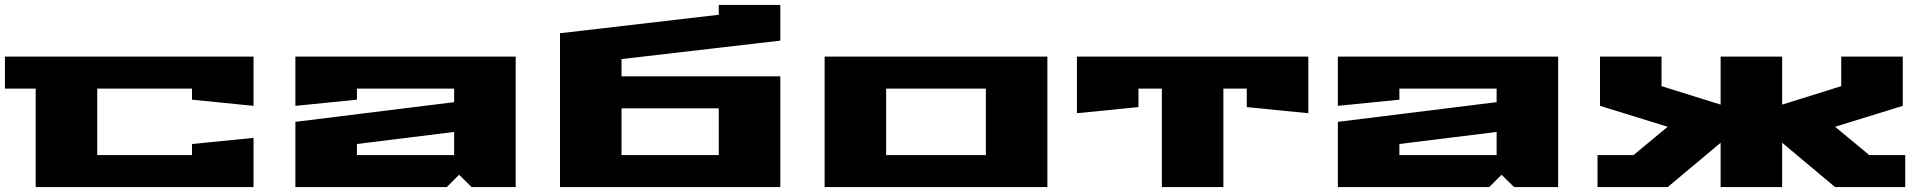

<svg xmlns="http://www.w3.org/2000/svg" viewBox="-20 -760 7830 780"><path d="M0 -400V-530H1010V-330L760 -355V-400H375V-130H760V-175L1010 -200V0H125V-400Z M1180 0V-265L1825 -345V-400H1430V-355L1180 -330V-530H2075V0H1896L1845 -50L1795 0ZM1430 -130H1825V-224L1430 -175Z M2255 0V-625L2900 -700V-740H3150V-595L2505 -520V-450H3150V0ZM2505 -130H2900V-320H2505Z M3330 0V-530H4235V0ZM3580 -130H3985V-400H3580Z M4355 -300V-530H5295V-300L5045 -325V-400H4950V0H4700V-400H4605V-325Z M5415 0V-265L6060 -345V-400H5665V-355L5415 -330V-530H6310V0H6131L6080 -50L6030 0ZM5665 -130H6060V-224L5665 -175Z M6470 0V-130H6616L6755 -245L6480 -330V-530H6730V-410L6970 -335V-530H7220V-335L7460 -410V-530H7710V-330L7435 -245L7574 -130H7720V0H7435L7220 -180V0H6970V-180L6755 0Z"/></svg>

Font: Stalin One
Style: Regular
Weight: 400
Designer: Jovanny Lemonad
Foundry: Alexey Maslov, Jovanny Lemonad
Version: Version 3.002; ttfautohint (v0.91) -l 8 -r 50 -G 200 -x 0 -w